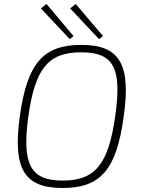

<svg xmlns="http://www.w3.org/2000/svg" viewBox="-20 -926 702 958"><path d="M212 -906 184 -884 328 -731 347 -746ZM358 -906 330 -884 474 -731 494 -746ZM386 -702C194 -702 116 -609 79 -347C42 -82 102 12 292 12C482 12 561 -79 597 -343C635 -607 576 -702 386 -702ZM385 -665C548 -665 589 -586 555 -347C521 -107 456 -25 292 -25C132 -25 89 -106 121 -343C155 -583 219 -665 385 -665Z"/></svg>

Font: Exo 2 Extra Light
Style: Italic
Weight: 250
Italic angle: -8°
Designer: Natanael Gama
Version: Version 1.001;PS 001.001;hotconv 1.0.88;makeotf.lib2.5.64775